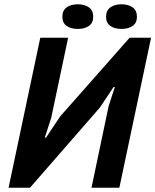

<svg xmlns="http://www.w3.org/2000/svg" viewBox="-20 -876 725 896"><path d="M487 -381 516 -470H510L446 -374L120 0H20L168 -700H298L219 -326L189 -234H195L261 -333L585 -700H685L537 0H407ZM271 -798Q271 -827 291 -841.5Q311 -856 343 -856Q375 -856 395 -841.5Q415 -827 415 -798Q415 -769 395 -755Q375 -741 343 -741Q311 -741 291 -755Q271 -769 271 -798ZM475 -798Q475 -827 495 -841.5Q515 -856 547 -856Q579 -856 599 -841.5Q619 -827 619 -798Q619 -769 599 -755Q579 -741 547 -741Q515 -741 495 -755Q475 -769 475 -798Z"/></svg>

Font: PT Sans
Style: Bold Italic
Weight: 700
Italic angle: -12°
Designer: A.Korolkova, O.Umpeleva, V.Yefimov
Foundry: ParaType Ltd
Version: Version 2.003W OFL